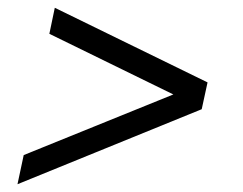

<svg xmlns="http://www.w3.org/2000/svg" viewBox="-20 -520 625 494"><path d="M25 -46 41 -121 426 -277 107 -433 121 -500 514 -308 499 -239Z"/></svg>

Font: Nacelle
Style: Italic
Weight: 400
Italic angle: -12°
Designer: Sora Sagano
Foundry: Sora Sagano
Version: Version 1.000;FEAKit 1.0